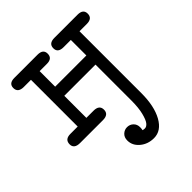

<svg xmlns="http://www.w3.org/2000/svg" viewBox="-184 -548 892 892"><g transform="rotate(-45 262.5 -101.5)"><path d="M17 -30Q17 -62 54 -62Q54 -62 102 -62V-369H55Q17 -369 17 -400Q17 -430 54 -430H206Q243 -430 243 -400Q243 -369 207 -369Q207 -369 159 -369V-267H364V-369H316Q279 -369 279 -399Q279 -430 317 -430H469Q506 -430 506 -400Q506 -369 469 -369H421V37Q421 123 392 175Q363 227 315 227Q275 227 247 203.5Q219 180 219 147Q219 126 232 114Q245 102 262 102Q280 102 292.5 114Q305 126 305 145Q305 157 303 163Q309 165 317 165Q328 165 338 152.5Q348 140 356 108Q364 76 364 29V-207H159V-62H206Q244 -62 244 -31Q244 0 206 0H56Q17 0 17 -30Z"/></g></svg>

Font: CMU Typewriter Text
Style: Regular
Weight: 500
Monospace: yes
Version: Version 0.7.0